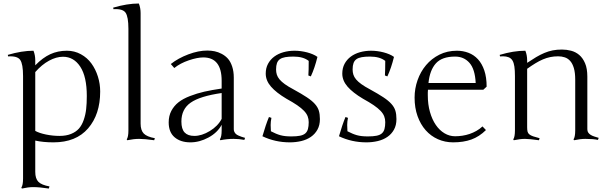

<svg xmlns="http://www.w3.org/2000/svg" viewBox="-20 -800 3514 1106"><path d="M183.1 189.9Q183.1 229 201.2 247.3Q219.2 265.6 265.1 273.9L261.2 286.1Q207 277.8 170.9 277.8Q143.1 277.8 106 286.1L103 280.8Q112.8 266.6 112.8 229V-361.8Q112.8 -431.2 96.4 -454.8Q80.1 -478.5 26.9 -475.1L24.9 -483.9Q105.5 -507.8 172.9 -507.8Q183.1 -482.4 183.1 -452.1V-423.8Q226.1 -467.8 269.5 -487.8Q313 -507.8 365.2 -507.8Q409.2 -507.8 446 -487.5Q482.9 -467.3 506.8 -434.1Q530.8 -400.9 543.9 -359.1Q557.1 -317.4 557.1 -272.9Q557.1 -141.1 487.5 -60.5Q418 20 288.1 20Q229 20 183.1 9.8ZM183.1 -384.8V-45.9Q206.1 -33.2 245.1 -25.1Q284.2 -17.1 323.2 -17.1Q361.3 -17.1 389.4 -28.6Q417.5 -40 434.6 -59.3Q451.7 -78.6 462.2 -108.9Q472.7 -139.2 476.3 -171.6Q480 -204.1 480 -247.1Q480 -358.4 442.4 -415.8Q404.8 -473.1 342.8 -473.1Q304.2 -473.1 262.5 -450.4Q220.7 -427.7 183.1 -384.8Z M790 -87.9Q790 -49.3 808.1 -30.8Q826.2 -12.2 872.1 -3.9L868.2 7.8Q812 0 781.5 0Q751 0 712.9 7.8L710 2.9Q719.7 -11.2 719.7 -48.8V-633.8Q719.7 -703.1 703.4 -726.8Q687 -750.5 633.8 -747.1L631.8 -755.9Q712.4 -779.8 779.8 -779.8Q790 -754.4 790 -724.1Z M1326.7 -55.2Q1326.7 -46.9 1330.3 -39.8Q1334 -32.7 1339.1 -28.1Q1344.2 -23.4 1354 -19Q1363.8 -14.6 1371.1 -12.2Q1378.4 -9.8 1391.6 -5.9L1387.7 5.9Q1356.4 0 1325.7 0Q1287.1 0 1249.5 7.8L1246.6 2.9Q1256.8 -11.2 1256.8 -48.8V-81.1Q1232.4 -35.6 1180.9 -7.8Q1129.4 20 1076.7 20Q1020.5 20 986.1 -9Q951.7 -38.1 951.7 -95.2Q951.7 -132.3 967 -161.4Q982.4 -190.4 1008.1 -210.7Q1033.7 -231 1074 -246.6Q1114.3 -262.2 1157 -272Q1199.7 -281.7 1256.8 -290V-335Q1256.8 -469.2 1150.9 -469.2Q1116.7 -469.2 1067.1 -452.4Q1017.6 -435.5 983.9 -408.2L963.9 -431.2Q1006.3 -464.8 1064.7 -486.8Q1123 -508.8 1173.8 -508.8Q1196.3 -508.8 1216.6 -504.6Q1236.8 -500.5 1257.6 -489.5Q1278.3 -478.5 1293.2 -461.7Q1308.1 -444.8 1317.4 -416.7Q1326.7 -388.7 1326.7 -353ZM1099.6 -17.1Q1142.1 -17.1 1188.5 -45.2Q1234.9 -73.2 1256.8 -115.2V-264.2Q1131.8 -246.1 1078.4 -208.7Q1024.9 -171.4 1024.9 -100.1Q1024.9 -56.6 1043.5 -36.9Q1062 -17.1 1099.6 -17.1Z M1822.8 -113.8Q1822.8 -78.6 1808.6 -53.2Q1794.4 -27.8 1770.8 -11.5Q1747.1 4.9 1715.6 12.5Q1684.1 20 1649.4 20Q1565.4 20 1491.7 -15.1Q1501 -47.4 1510.3 -75Q1519.5 -102.5 1529.3 -126L1543.5 -121.1Q1539.1 -99.6 1539.1 -79.8Q1539.1 -60.1 1540.5 -43.9Q1555.7 -36.1 1568.8 -30.5Q1582 -24.9 1595.2 -21.2Q1608.4 -17.6 1623.5 -15.9Q1638.7 -14.2 1658.7 -14.2Q1688.5 -14.2 1708 -18.1Q1727.5 -22 1738.5 -31.5Q1749.5 -41 1753.9 -56.9Q1758.3 -72.8 1758.3 -96.2Q1758.3 -114.3 1752.2 -130.1Q1746.1 -146 1731.2 -161.6Q1716.3 -177.2 1691.7 -194.1Q1667 -210.9 1630.4 -231Q1571.3 -266.1 1541 -301Q1510.7 -335.9 1510.7 -376Q1510.7 -407.7 1523.9 -432.4Q1537.1 -457 1559.8 -473.9Q1582.5 -490.7 1612.8 -499.3Q1643.1 -507.8 1676.8 -507.8Q1693.8 -507.8 1712.6 -505.4Q1731.4 -502.9 1749 -498.3Q1766.6 -493.7 1782 -487.1Q1797.4 -480.5 1808.6 -472.2Q1793 -408.2 1770.5 -359.9L1756.3 -365.2Q1757.3 -379.4 1757.8 -400.1Q1758.3 -420.9 1758.3 -449.2Q1726.6 -474.1 1670.4 -474.1Q1642.6 -474.1 1623.3 -470.7Q1604 -467.3 1592.3 -459Q1580.6 -450.7 1575.4 -436.3Q1570.3 -421.9 1570.3 -399.9Q1570.3 -383.8 1574.7 -369.9Q1579.1 -356 1590.3 -342.5Q1601.6 -329.1 1620.8 -315.2Q1640.1 -301.3 1670.4 -285.2Q1717.8 -259.3 1747.3 -239.7Q1776.9 -220.2 1793.7 -201.4Q1810.5 -182.6 1816.7 -162.1Q1822.8 -141.6 1822.8 -113.8Z M2263.7 -113.8Q2263.7 -78.6 2249.5 -53.2Q2235.4 -27.8 2211.7 -11.5Q2188 4.9 2156.5 12.5Q2125 20 2090.3 20Q2006.3 20 1932.6 -15.1Q1941.9 -47.4 1951.2 -75Q1960.4 -102.5 1970.2 -126L1984.4 -121.1Q1980 -99.6 1980 -79.8Q1980 -60.1 1981.4 -43.9Q1996.6 -36.1 2009.8 -30.5Q2022.9 -24.9 2036.1 -21.2Q2049.3 -17.6 2064.5 -15.9Q2079.6 -14.2 2099.6 -14.2Q2129.4 -14.2 2148.9 -18.1Q2168.5 -22 2179.4 -31.5Q2190.4 -41 2194.8 -56.9Q2199.2 -72.8 2199.2 -96.2Q2199.2 -114.3 2193.1 -130.1Q2187 -146 2172.1 -161.6Q2157.2 -177.2 2132.6 -194.1Q2107.9 -210.9 2071.3 -231Q2012.2 -266.1 1981.9 -301Q1951.7 -335.9 1951.7 -376Q1951.7 -407.7 1964.8 -432.4Q1978 -457 2000.7 -473.9Q2023.4 -490.7 2053.7 -499.3Q2084 -507.8 2117.7 -507.8Q2134.8 -507.8 2153.6 -505.4Q2172.4 -502.9 2189.9 -498.3Q2207.5 -493.7 2222.9 -487.1Q2238.3 -480.5 2249.5 -472.2Q2233.9 -408.2 2211.4 -359.9L2197.3 -365.2Q2198.2 -379.4 2198.7 -400.1Q2199.2 -420.9 2199.2 -449.2Q2167.5 -474.1 2111.3 -474.1Q2083.5 -474.1 2064.2 -470.7Q2044.9 -467.3 2033.2 -459Q2021.5 -450.7 2016.4 -436.3Q2011.2 -421.9 2011.2 -399.9Q2011.2 -383.8 2015.6 -369.9Q2020 -356 2031.2 -342.5Q2042.5 -329.1 2061.8 -315.2Q2081.1 -301.3 2111.3 -285.2Q2158.7 -259.3 2188.2 -239.7Q2217.8 -220.2 2234.6 -201.4Q2251.5 -182.6 2257.6 -162.1Q2263.7 -141.6 2263.7 -113.8Z M2368.2 -237.8Q2368.2 -289.6 2385.3 -338.1Q2402.3 -386.7 2434.1 -424.6Q2465.8 -462.4 2511 -485.1Q2556.2 -507.8 2612.3 -507.8Q2647.5 -507.8 2678.7 -495.8Q2710 -483.9 2733.2 -458.7Q2756.3 -433.6 2769.8 -394.3Q2783.2 -355 2783.2 -300.8L2764.2 -283.2H2445.3Q2444.3 -274.9 2444.3 -267.1Q2444.3 -259.3 2444.3 -251.5Q2444.3 -198.2 2456.8 -154.8Q2469.2 -111.3 2490.5 -80.3Q2511.7 -49.3 2540.5 -32.2Q2569.3 -15.1 2601.6 -15.1Q2622.1 -15.1 2643.3 -18.3Q2664.6 -21.5 2684.8 -28.3Q2705.1 -35.2 2724.1 -45.9Q2743.2 -56.6 2759.3 -71.8L2779.3 -50.8Q2740.7 -12.7 2695.3 3.7Q2649.9 20 2590.3 20Q2543.5 20 2502.7 2Q2461.9 -16.1 2432.1 -49.8Q2402.3 -83.5 2385.3 -131.1Q2368.2 -178.7 2368.2 -237.8ZM2601.6 -474.1Q2525.9 -474.1 2490.7 -434.8Q2455.6 -395.5 2448.2 -321.8H2720.2Q2716.3 -401.9 2684.3 -438Q2652.3 -474.1 2601.6 -474.1Z M2946.3 -361.8Q2946.3 -394.5 2943.1 -416.5Q2939.9 -438.5 2931.9 -451.7Q2923.8 -464.8 2909.7 -470.2Q2895.5 -475.6 2879.6 -475.6Q2863.8 -475.6 2860.4 -475.1L2858.4 -483.9Q2938 -507.8 3006.3 -507.8Q3016.6 -481.9 3016.6 -452.1V-438Q3044.9 -457 3068.8 -471.2Q3092.8 -485.4 3116 -495.1Q3139.2 -504.9 3163.6 -509.8Q3188 -514.6 3217.3 -514.6Q3243.7 -514.6 3269.8 -507.8Q3295.9 -501 3316.7 -483.4Q3337.4 -465.8 3350.3 -435.5Q3363.3 -405.3 3363.3 -358.9V-55.2Q3363.3 -43.5 3368.9 -35.6Q3374.5 -27.8 3383.5 -22.5Q3392.6 -17.1 3404.3 -13.4Q3416 -9.8 3428.7 -5.9L3424.3 5.9Q3397 0 3351.6 0Q3323.7 0 3286.6 7.8L3283.7 2.9Q3293.5 -11.2 3293.5 -48.8V-340.8Q3293.5 -381.8 3285.6 -408Q3277.8 -434.1 3264.4 -449Q3251 -463.9 3233.2 -469.7Q3215.3 -475.6 3195.3 -475.6Q3170.9 -475.6 3149.7 -471.2Q3128.4 -466.8 3107.2 -457.8Q3085.9 -448.7 3064 -435.3Q3042 -421.9 3016.6 -403.8V-66.9Q3016.6 -51.3 3019 -41.7Q3021.5 -32.2 3029.3 -25.9Q3037.1 -19.5 3051.3 -14.6Q3065.4 -9.8 3088.4 -3.9L3084.5 7.8Q3056.2 3.9 3036.4 2Q3016.6 0 3004.4 0Q2976.6 0 2939.5 7.8L2936.5 2.9Q2946.3 -11.2 2946.3 -48.8Z"/></svg>

Font: Junge
Style: Regular
Weight: 400
Designer: Alexei Vanyashin
Foundry: Cyreal (www.cyreal.org)
Version: Version 1.002